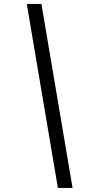

<svg xmlns="http://www.w3.org/2000/svg" viewBox="-20 -802 482 973"><path d="M347.7 150.4H273.4L115.7 -782.2H189.9Z"/></svg>

Font: Proza Libre
Style: Italic
Weight: 400
Designer: Jasper de Waard
Foundry: Jasper de Waard
Version: Version 1.000; ttfautohint (v1.4.1.8-43bc)